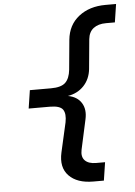

<svg xmlns="http://www.w3.org/2000/svg" viewBox="-61 -876 728 1032"><g transform="rotate(-5 302.5 -360.0)"><path d="M400 110Q313 110 269 64.5Q225 19 243 -61L279 -220Q288 -266 272.5 -288.5Q257 -311 202 -311H88L103 -409H217Q272 -409 295 -431Q318 -453 323 -500L338 -660Q346 -740 403.5 -785Q461 -830 548 -830H605L590 -732H542Q500 -732 474.5 -712.5Q449 -693 445 -654L430 -494Q424 -440 390.5 -404.5Q357 -369 304 -360Q354 -351 376.5 -315Q399 -279 387 -226L352 -66Q344 -28 363.5 -8Q383 12 424 12H472L457 110Z"/></g></svg>

Font: NKDuy Mono SemiBold
Style: Italic
Weight: 600
Italic angle: -9°
Monospace: yes
Designer: NKDuy
Foundry: NKDuy
Version: Version 2.251; ttfautohint (v1.8.4.7-5d5b)